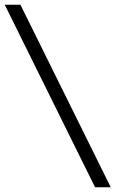

<svg xmlns="http://www.w3.org/2000/svg" viewBox="-45 -745 486 808"><path d="M-25 -725H41L421 43H355Z"/></svg>

Font: Sarabun Light
Style: Regular
Weight: 300
Designer: Suppakit Chalermlarp | Katatrad Co.,Ltd.
Foundry: Cadson Demak Co.,Ltd.
Version: Version 1.000; ttfautohint (v1.6)